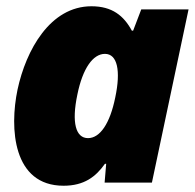

<svg xmlns="http://www.w3.org/2000/svg" viewBox="-20 -583 624 613"><path d="M183 10C249 10 286 -19 315 -60H319L314 0H465L582 -553H431L405 -485H401C375 -533 338 -563 272 -563C140 -563 63 -423 36 -297C10 -173 21 10 183 10ZM261 -142C222 -142 208 -191 227 -281C244 -365 277 -411 315 -411C355 -411 366 -357 348 -272C331 -188 299 -142 261 -142Z"/></svg>

Font: Noto Sans Black
Style: Italic
Weight: 900
Italic angle: -12°
Designer: Monotype Design Team
Foundry: Monotype Imaging Inc.
Version: Version 2.013